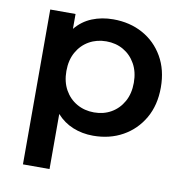

<svg xmlns="http://www.w3.org/2000/svg" viewBox="-82 -618 854 889"><g transform="rotate(10 345.5 -173.0)"><path d="M380 7Q329 7 285 -11Q241 -29 209 -65V194H84V-534H203V-464Q235 -503 280.5 -521.5Q326 -540 380 -540Q458 -540 519 -506.5Q580 -473 615.5 -411.5Q651 -350 651 -267Q651 -184 615.5 -122.5Q580 -61 519 -27Q458 7 380 7ZM366 -100Q411 -100 446.5 -120.5Q482 -141 503 -178.5Q524 -216 524 -267Q524 -318 503 -355.5Q482 -393 446.5 -413.5Q411 -434 366 -434Q321 -434 285 -413.5Q249 -393 228 -355.5Q207 -318 207 -267Q207 -216 228 -178.5Q249 -141 285 -120.5Q321 -100 366 -100Z"/></g></svg>

Font: Montserrat SemiBold
Style: Regular
Weight: 600
Designer: Julieta Ulanovsky
Foundry: Julieta Ulanovsky
Version: Version 9.000; ttfautohint (v1.8.4.7-5d5b)